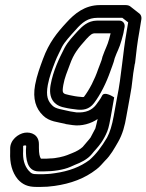

<svg xmlns="http://www.w3.org/2000/svg" viewBox="-20 -554 576 755"><path d="M449 -473H362C325 -473 302 -449 285 -431C268 -412 248 -392 234 -366C213 -325 189 -276 179 -220C170 -169 191 -139 234 -131C250 -127 268 -125 284 -123C304 -121 330 -122 350 -149C375 -182 398 -228 414 -274C418 -287 427 -306 431 -325C440 -351 449 -363 458 -396L464 -418C466 -425 466 -428 467 -433L470 -448C472 -462 463 -473 449 -473ZM415 -423 409 -400C402 -374 395 -365 383 -331C383 -330 382 -328 382 -327C380 -316 373 -302 366 -282C352 -241 332 -202 310 -173C308 -172 304 -172 298 -173C282 -174 267 -177 253 -180C227 -186 223 -185 229 -220C234 -249 244 -271 255 -301C270 -343 287 -364 320 -401C336 -418 342 -423 354 -423ZM441 -174 427 -97C421 -63 412 -33 401 -13C379 24 359 51 332 75C296 102 252 119 196 127C183 129 173 130 170 130C163 130 157 131 150 131H131C106 131 104 129 91 115C76 96 69 73 71 38V36V22C71 19 71 19 76 18C82 17 83 19 83 21L82 36C82 66 84 120 133 120H152C190 120 230 114 257 102L275 94C296 86 324 73 341 52C350 40 365 26 378 7C385 -3 395 -20 402 -38C408 -52 413 -81 416 -97L429 -171C429 -171 390 -198 381 -177C376 -166 365 -152 357 -141C341 -121 318 -110 281 -112L256 -116C222 -124 199 -126 187 -138C168 -156 160 -176 168 -220C174 -252 185 -281 197 -312C205 -333 214 -348 224 -370C234 -389 257 -414 277 -436C304 -467 326 -484 364 -484H461L484 -466L478 -430C463 -347 457 -250 441 -174ZM161 70H142H141C136 63 133 50 133 28V13C133 -24 103 -36 77 -32C52 -28 19 -4 20 32V45C18 86 27 123 50 151C69 172 90 181 122 181H141C160 181 173 180 195 177C258 168 313 148 359 112C373 102 384 87 393 78C415 57 430 29 444 5C462 -26 471 -60 477 -97L491 -174C502 -230 499 -243 510 -303L511 -305C515 -344 521 -393 528 -430L536 -479C537 -486 535 -495 529 -500L492 -529C488 -532 482 -534 474 -534H373C313 -534 273 -500 242 -466C204 -425 173 -387 149 -322C138 -292 125 -258 118 -220C108 -165 121 -127 149 -100C174 -75 209 -74 237 -67C237 -67 238 -66 239 -66L266 -62C301 -57 338 -68 364 -86C362 -75 357 -58 355 -49C351 -41 343 -27 336 -13C328 -2 317 9 305 24C295 33 282 41 264 48L244 56C232 61 200 69 177 69C172 69 168 70 161 70Z"/></svg>

Font: Blanket
Style: OutlineObl
Weight: 400
Foundry: Cannot Into Space Fonts
Version: Version 0.9